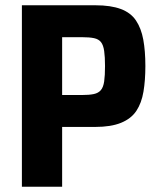

<svg xmlns="http://www.w3.org/2000/svg" viewBox="-20 -708 599 728"><path d="M63 0V-688H341.9Q400.3 -688 438.2 -673.8Q476.1 -659.6 495.7 -630.1Q515.4 -600.6 523.3 -557.7Q531.2 -514.7 531.2 -457.6Q531.2 -403.5 524 -360.6Q516.8 -317.6 497.2 -287.9Q477.5 -258.1 439.1 -242.4Q400.8 -226.7 340.8 -226.7H215.6V0ZM215.6 -347.7H289.8Q318.4 -347.7 335.7 -351.4Q353 -355.1 362.4 -366.2Q371.8 -377.3 375 -399.4Q378.2 -421.4 378.2 -457.6Q378.2 -492.3 375 -514.5Q371.9 -536.8 363 -548.2Q354.1 -559.6 336.6 -563.3Q319.1 -567 290.9 -567H215.6Z"/></svg>

Font: Saira Thin SemiCondensed
Style: Regular
Weight: 100
Width: 4
Version: Version 1.101